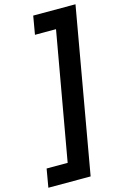

<svg xmlns="http://www.w3.org/2000/svg" viewBox="-164 -874 715 1110"><g transform="rotate(-15 194.0 -319.0)"><path d="M407 -811 234 173H-19L0 63H126L261 -701H135L154 -811Z"/></g></svg>

Font: DM Sans
Style: Bold Italic
Weight: 700
Italic angle: -10°
Designer: Colophon Foundry, Jonny Pinhorn
Foundry: Colophon Foundry
Version: Version 4.004;gftools[0.9.30]